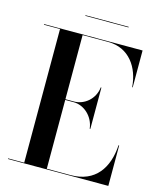

<svg xmlns="http://www.w3.org/2000/svg" viewBox="-125 -942 855 1031"><g transform="rotate(15 303.0 -427.0)"><path d="M221 -853.5V-850H461V-853.5ZM400.5 -270.5H404V-500.5H400.5C393 -433.5 338 -390 281 -390H233.5V-746.5H376C493 -746.5 555.5 -652 563 -545H566V-750H18.5V-746.5H108V-3.5H18.5V0H576.5V-225H573C565.5 -98 503 -3.5 366 -3.5H233.5V-386H281C338 -386 393 -337.5 400.5 -270.5Z"/></g></svg>

Font: Bodoni* 48pt Medium
Style: Regular
Weight: 500
Version: Version 2.3